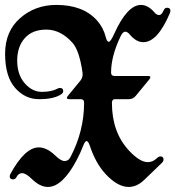

<svg xmlns="http://www.w3.org/2000/svg" viewBox="-60 -738 701 768"><path d="M165.5 -718.3Q272 -718.3 327.6 -656.7Q353.5 -627.9 363.3 -588.9Q367.7 -570.8 375.5 -570.8Q382.3 -570.8 396 -601.1Q448.7 -718.3 503.9 -718.3Q532.2 -718.3 558.1 -688Q566.9 -677.7 576.7 -677.7Q586.4 -677.7 594.2 -695.8Q599.1 -707 607.9 -707Q621.6 -707 621.6 -694.8Q621.6 -690.4 618.7 -683.6Q569.8 -569.3 513.2 -569.3Q484.4 -569.3 458.5 -600.6Q449.7 -611.3 440.4 -611.3Q431.2 -611.3 421.9 -591.8Q384.3 -512.7 384.3 -448.2Q384.3 -434.1 397.9 -434.1H530.8Q541.5 -434.1 541.5 -429.2Q541.5 -425.8 537.1 -420.4L483.4 -355Q472.2 -341.3 454.6 -341.3H399.9Q387.7 -341.3 387.7 -326.2Q387.7 -210.4 454.6 -137.2Q498.5 -89.4 531.2 -89.4Q551.3 -89.4 567.9 -105.5Q574.7 -112.3 582 -112.3Q594.2 -112.3 594.2 -99.1Q594.2 -92.8 586.9 -85.9L517.1 -18.6Q487.8 9.8 454.6 9.8Q409.7 9.8 360.8 -43.5Q322.3 -85.9 299.3 -154.8Q293 -173.8 286.4 -173.8Q279.8 -173.8 272.5 -154.3Q261.2 -125 246.1 -96.7Q189.5 9.8 131.3 9.8Q100.1 9.8 67.4 -22Q43.5 -45.4 28.8 -45.4Q14.2 -45.4 6.3 -30.3Q1.5 -20.5 -7.3 -20.5Q-21 -20.5 -21 -32.2Q-21 -37.6 -19 -41Q39.1 -148.4 95.2 -148.4Q127 -148.4 160.2 -116.7Q183.6 -93.8 198.5 -93.8Q213.4 -93.8 221.7 -109.4Q276.4 -213.4 276.4 -327.6Q276.4 -341.3 262.7 -341.3H218.3Q207.5 -341.3 207.5 -346.2Q207.5 -349.6 211.9 -355L261.2 -415Q270.5 -426.3 270.5 -440.9Q270.5 -444.8 270 -448.2Q257.3 -536.6 229.5 -567.4Q182.1 -619.6 125.7 -619.6Q69.3 -619.6 39.1 -585.4Q8.8 -551.3 8.8 -495.4Q8.8 -439.5 38.8 -405Q68.8 -370.6 107.2 -370.6Q145.5 -370.6 168.5 -382.8Q174.8 -386.2 180.2 -386.2Q192.9 -386.2 192.9 -373Q192.9 -365.7 182.6 -359.4Q153.3 -341.3 96.4 -341.3Q39.6 -341.3 0 -387Q-39.6 -432.6 -39.6 -522.7Q-39.6 -612.8 20.5 -665.5Q80.6 -718.3 165.5 -718.3Z"/></svg>

Font: UnifrakturMaguntia
Style: Book
Weight: 400
Designer: j. 'mach' wust, Gerrit Ansmann, Georg Duffner, based on a font by Peter Wiegel, original typeface by Carl Albert Fahrenw
Version: Version 2017-03-19